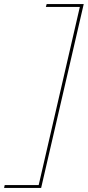

<svg xmlns="http://www.w3.org/2000/svg" viewBox="-105 -750 429 938"><path d="M-82 154H84L285 -716H119L123 -730H304L96 168H-85Z"/></svg>

Font: Elaine Sans Thin
Style: Italic
Weight: 250
Italic angle: -13°
Designer: Wei Huang
Foundry: Wei Huang
Version: Version 2.001;December 24, 2019;FontCreator 12.0.0.2547 64-b